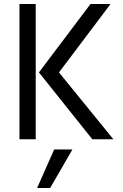

<svg xmlns="http://www.w3.org/2000/svg" viewBox="-20 -694 613 957"><path d="M77 0V-674H158V0ZM165 243 250 51H341L230 243ZM274 -333 545 0H440L174 -333L431 -674H531Z"/></svg>

Font: Hind Regular
Style: Regular
Weight: 400
Designer: Manushi Parikh, Satya Rajpurohit
Foundry: Indian Type Foundry
Version: Version 1.201;PS 1.0;hotconv 1.0.78;makeotf.lib2.5.61930; tt